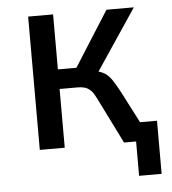

<svg xmlns="http://www.w3.org/2000/svg" viewBox="-48 -541 638 713"><g transform="rotate(-5 271.0 -184.5)"><path d="M442 128V0H413V-70H526V128ZM83 0V-497H176V-292H245L375 -497H477L315 -255L304 -276Q332 -271 347.5 -261.5Q363 -252 375 -234Q387 -216 403 -186L499 0H397L321 -153Q311 -174 302.5 -188.5Q294 -203 280.5 -211Q267 -219 242 -219H176V0Z"/></g></svg>

Font: Nunito Sans 7pt Condensed Medium
Style: Regular
Weight: 500
Width: 3
Designer: Vernon Adams
Foundry: Vernon Adams
Version: Version 3.101;gftools[0.9.27]